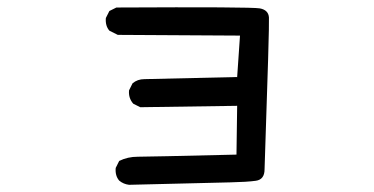

<svg xmlns="http://www.w3.org/2000/svg" viewBox="-20 -473 1040 534"><path d="M338.9 41Q323.2 39.1 311.5 29.3Q299.8 15.6 301.8 -5.9L311.5 -25.4Q335 -37.1 363.3 -37.1Q391.6 -37.1 637.7 -43L639.6 -178.7L370.1 -174.8L350.6 -184.6Q336.9 -200.2 338.9 -221.7L348.6 -241.2Q362.3 -252.9 381.8 -252.9L639.6 -258.8L647.5 -374L307.6 -376L284.2 -387.7Q272.5 -401.4 274.4 -422.9L284.2 -442.4L303.7 -452.1Q678.7 -454.1 702.6 -449.7Q726.6 -445.3 728 -424.3Q729.5 -403.3 715.8 -2Q715.8 26.4 691.4 29.8Q667 33.2 620.1 34.2Q573.2 35.2 338.9 41Z"/></svg>

Font: JasonHandwriting2
Style: Regular
Weight: 400
Version: Version 1.05.10